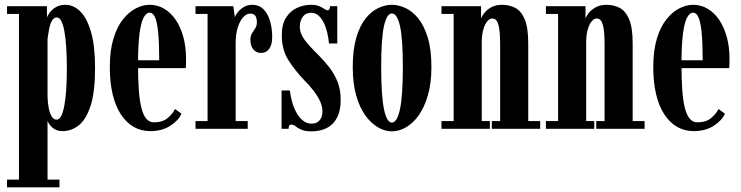

<svg xmlns="http://www.w3.org/2000/svg" viewBox="-20 -550 3163 820"><path d="M10 250V217H61V-490.5H10V-523.5H180.5V-475.5Q182.5 -482 191.5 -495Q200.5 -508 217.5 -518.8Q234.5 -529.5 259.5 -529.5Q293.5 -529.5 322.2 -501.8Q351 -474 368.5 -414.2Q386 -354.5 386 -259Q386 -156.5 366.8 -97.8Q347.5 -39 316 -14.5Q284.5 10 248 10Q227 10 213.2 1.5Q199.5 -7 192 -17.8Q184.5 -28.5 183 -34V217H234V250ZM222 -39Q233 -39 241 -54Q249 -69 254.5 -97.5Q260 -126 262.8 -166.5Q265.5 -207 265.5 -257.5Q265.5 -308.5 262.8 -348.8Q260 -389 254.8 -417.5Q249.5 -446 241.5 -460.8Q233.5 -475.5 223 -475.5Q210.5 -475.5 202.5 -462.5Q194.5 -449.5 190.2 -428.2Q186 -407 183 -382.5V-140Q183.5 -112 188 -89Q192.5 -66 200.8 -52.5Q209 -39 222 -39Z M622 10Q582.5 10 550.8 -8.2Q519 -26.5 496 -61.8Q473 -97 461 -147.8Q449 -198.5 449 -263.5Q449 -334.5 464.5 -385.2Q480 -436 505.5 -467.8Q531 -499.5 560.8 -514.5Q590.5 -529.5 619 -529.5Q653 -529.5 681.5 -512.5Q710 -495.5 730.8 -464.8Q751.5 -434 763 -392Q774.5 -350 774.5 -299.5Q774.5 -289.5 774.5 -279.5Q774.5 -269.5 773.5 -259H562V-292.5H660Q660 -367 655.5 -411.8Q651 -456.5 642 -476.2Q633 -496 619 -496Q605 -496 593.8 -475.8Q582.5 -455.5 576 -407.5Q569.5 -359.5 569.5 -275.5Q569.5 -213.5 572.8 -167Q576 -120.5 583.8 -89.5Q591.5 -58.5 604.8 -43Q618 -27.5 637.5 -27.5Q674.5 -27.5 696.5 -46.2Q718.5 -65 727.5 -84.5L755 -64.5Q743.5 -36.5 707.8 -13.2Q672 10 622 10Z M815 0V-33H866.5V-490.5H815V-523.5H976.5L983 -476.5Q985 -484 994.8 -496.8Q1004.5 -509.5 1020.5 -519.5Q1036.5 -529.5 1057.5 -529.5Q1086 -529.5 1104.8 -511Q1123.5 -492.5 1133 -461Q1142.5 -429.5 1142.5 -392Q1142.5 -359 1129.8 -341.5Q1117 -324 1095 -324Q1074.5 -324 1062 -339Q1049.5 -354 1049.5 -380Q1049.5 -397.5 1056.5 -408.2Q1063.5 -419 1070.2 -429.2Q1077 -439.5 1077 -455Q1077 -474 1070.2 -483Q1063.5 -492 1048.5 -492Q1033.5 -492 1019.2 -477Q1005 -462 995.8 -433.8Q986.5 -405.5 986.5 -366.5V-33H1038V0Z M1310.5 11Q1282.5 11 1266.8 3.8Q1251 -3.5 1242 -10.8Q1233 -18 1225 -18Q1218 -18 1215.2 -13.5Q1212.5 -9 1212.5 0H1182.5V-163.5H1218Q1221 -137 1228.5 -111.5Q1236 -86 1247.8 -66Q1259.5 -46 1275.2 -34Q1291 -22 1309.5 -22Q1326.5 -22 1336.8 -29Q1347 -36 1352 -47.8Q1357 -59.5 1357 -74.5Q1357 -95.5 1347.2 -117Q1337.5 -138.5 1320.2 -161.2Q1303 -184 1279 -208Q1238.5 -250.5 1211 -294.2Q1183.5 -338 1183.5 -400.5Q1183.5 -446 1201.5 -474.5Q1219.5 -503 1248 -516.2Q1276.5 -529.5 1307.5 -529.5Q1329.5 -529.5 1343 -523.8Q1356.5 -518 1364.8 -512Q1373 -506 1379 -506Q1384 -506 1386.5 -510Q1389 -514 1389.5 -523.5H1420.5V-364.5H1385Q1383 -387.5 1377.5 -411Q1372 -434.5 1362.5 -453.5Q1353 -472.5 1339.8 -484Q1326.5 -495.5 1309 -495.5Q1285.5 -495.5 1273 -478.2Q1260.5 -461 1260.5 -436.5Q1260.5 -407 1281 -379.8Q1301.5 -352.5 1336.5 -318.5Q1363 -292 1385.5 -263.5Q1408 -235 1421.5 -200.8Q1435 -166.5 1435 -124Q1435 -77 1419.2 -47Q1403.5 -17 1375.2 -3Q1347 11 1310.5 11Z M1653.5 11Q1624 11 1594.5 -6Q1565 -23 1540.2 -57.2Q1515.5 -91.5 1501 -143Q1486.5 -194.5 1486.5 -263.5Q1486.5 -338.5 1501.8 -389.8Q1517 -441 1542 -471.8Q1567 -502.5 1596.2 -516Q1625.5 -529.5 1653.5 -529.5Q1681.5 -529.5 1711.2 -516Q1741 -502.5 1766 -471.8Q1791 -441 1806.8 -389.8Q1822.5 -338.5 1822.5 -263.5Q1822.5 -194.5 1807.5 -143Q1792.5 -91.5 1768 -57.2Q1743.5 -23 1713.5 -6Q1683.5 11 1653.5 11ZM1653.5 -26.5Q1676 -26.5 1688.2 -83.5Q1700.5 -140.5 1700.5 -263.5Q1700.5 -386 1688.2 -439.2Q1676 -492.5 1653.5 -492.5Q1632 -492.5 1620 -439.2Q1608 -386 1608 -263.5Q1608 -140.5 1620 -83.5Q1632 -26.5 1653.5 -26.5Z M1865.5 0V-33H1917.5V-490.5H1865.5V-523.5H2034.5V-470Q2036.5 -478.5 2047 -492.8Q2057.5 -507 2077 -518.2Q2096.5 -529.5 2124.5 -529.5Q2155.5 -529.5 2180.8 -516.2Q2206 -503 2221 -467.5Q2236 -432 2236 -365V-33H2287V0H2080.5V-33H2116V-362.5Q2116 -418 2108.5 -444.5Q2101 -471 2083 -471Q2073.5 -471 2065.5 -463.8Q2057.5 -456.5 2051.2 -443.5Q2045 -430.5 2041.5 -413.5Q2038 -396.5 2037.5 -377V-33H2072V0Z M2311.5 0V-33H2363.5V-490.5H2311.5V-523.5H2480.5V-470Q2482.5 -478.5 2493 -492.8Q2503.5 -507 2523 -518.2Q2542.5 -529.5 2570.5 -529.5Q2601.5 -529.5 2626.8 -516.2Q2652 -503 2667 -467.5Q2682 -432 2682 -365V-33H2733V0H2526.5V-33H2562V-362.5Q2562 -418 2554.5 -444.5Q2547 -471 2529 -471Q2519.5 -471 2511.5 -463.8Q2503.5 -456.5 2497.2 -443.5Q2491 -430.5 2487.5 -413.5Q2484 -396.5 2483.5 -377V-33H2518V0Z M2943 10Q2903.5 10 2871.8 -8.2Q2840 -26.5 2817 -61.8Q2794 -97 2782 -147.8Q2770 -198.5 2770 -263.5Q2770 -334.5 2785.5 -385.2Q2801 -436 2826.5 -467.8Q2852 -499.5 2881.8 -514.5Q2911.5 -529.5 2940 -529.5Q2974 -529.5 3002.5 -512.5Q3031 -495.5 3051.8 -464.8Q3072.5 -434 3084 -392Q3095.5 -350 3095.5 -299.5Q3095.5 -289.5 3095.5 -279.5Q3095.5 -269.5 3094.5 -259H2883V-292.5H2981Q2981 -367 2976.5 -411.8Q2972 -456.5 2963 -476.2Q2954 -496 2940 -496Q2926 -496 2914.8 -475.8Q2903.5 -455.5 2897 -407.5Q2890.5 -359.5 2890.5 -275.5Q2890.5 -213.5 2893.8 -167Q2897 -120.5 2904.8 -89.5Q2912.5 -58.5 2925.8 -43Q2939 -27.5 2958.5 -27.5Q2995.5 -27.5 3017.5 -46.2Q3039.5 -65 3048.5 -84.5L3076 -64.5Q3064.5 -36.5 3028.8 -13.2Q2993 10 2943 10Z"/></svg>

Font: Imbue 24pt
Style: Bold
Weight: 700
Designer: Tyler Finck
Foundry: Etcetera Type Company
Version: Version 1.102